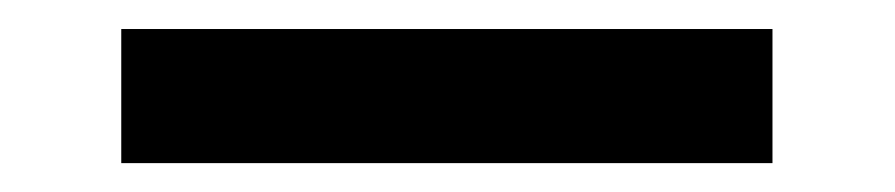

<svg xmlns="http://www.w3.org/2000/svg" viewBox="-20 61 620 133"><path d="M515.1 174V81.1H64V174Z"/></svg>

Font: Diatome Semibold
Style: Regular
Weight: 600
Designer: 15.100.17
Foundry: 15.100.17
Version: Version 1.005;Fontself Maker 3.5.8